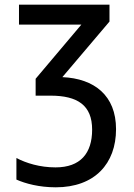

<svg xmlns="http://www.w3.org/2000/svg" viewBox="-20 -559 570 819"><path d="M218 240C384 240 475 139 475 -8C475 -152 382 -224 246 -230L447 -467V-539H61V-454H327L132 -223V-151H195C311 -151 373 -110 373 -6C373 95 323 155 217 155C150 155 92 137 50 115V207C88 224 147 240 218 240Z"/></svg>

Font: Noto Sans Mono Condensed Medium
Style: Regular
Weight: 500
Width: 3
Designer: Monotype Design Team
Foundry: Monotype Imaging Inc.
Version: Version 2.014